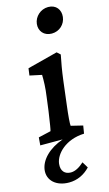

<svg xmlns="http://www.w3.org/2000/svg" viewBox="-164 -847 658 1161"><g transform="rotate(-15 164.5 -267.0)"><path d="M116 262C168 262 213 240 248 203L225 165C196 191 169 206 142 206C104 206 81 181 86 137C93 76 164 4 279 0L287 -49L213 -67C211 -79 215 -131 223 -194L241 -342C249 -405 257 -450 267 -499L246 -518L57 -469L51 -425L126 -409C127 -374 126 -328 118 -273L107 -188C96 -112 90 -76 87 -67L9 -49L5 0H145C57 31 0 88 -8 150C-16 215 36 262 116 262ZM175 -715C170 -671 199 -635 248 -635C297 -635 333 -671 338 -715C343 -759 317 -796 267 -796C219 -796 180 -759 175 -715Z"/></g></svg>

Font: TPK Tissa Web SemiBold
Style: Italic
Weight: 600
Italic angle: -7°
Designer: Jacques Le Bailly, Suppakit Chalermlarp | Katatrad Co.,Ltd.
Foundry: Jacques Le Bailly, Cadson Demak Co.,Ltd.
Version: Version 5.000;Glyphs 3.1.2 (3151)